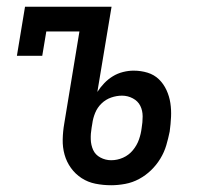

<svg xmlns="http://www.w3.org/2000/svg" viewBox="-20 -540 640 568"><path d="M309 8Q285 8 262.5 3.5Q240 -1 221.5 -13Q203 -25 190 -43Q177 -61 171 -82.5Q165 -104 165.5 -127.5Q166 -151 170 -174L215 -447H117L105 -375H30L54 -520H310L268 -268Q277 -282 288.5 -294Q300 -306 314 -314.5Q328 -323 344 -327Q360 -331 375 -331Q397 -331 416.5 -325Q436 -319 450 -305.5Q464 -292 472.5 -273.5Q481 -255 484 -235Q487 -215 486 -194Q485 -173 482 -151Q478 -131 472 -110.5Q466 -90 454.5 -71Q443 -52 427 -36.5Q411 -21 391.5 -10.5Q372 0 350.5 4Q329 8 309 8ZM309 -66Q327 -66 344 -73.5Q361 -81 373 -95.5Q385 -110 391 -127Q397 -144 399 -161Q402 -178 402 -195.5Q402 -213 395 -227Q388 -241 373 -249Q358 -257 341 -257Q325 -257 309 -251.5Q293 -246 280.5 -234Q268 -222 261.5 -206Q255 -190 253 -174L251 -162Q248 -145 248.5 -128Q249 -111 255.5 -96.5Q262 -82 277 -74Q292 -66 309 -66Z"/></svg>

Font: Iosevka HT Extended
Style: Italic
Weight: 400
Width: 7
Italic angle: -9°
Monospace: yes
Designer: Belleve Invis
Foundry: Belleve Invis
Version: Version 32.3.0; ttfautohint (v1.8.4)